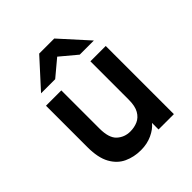

<svg xmlns="http://www.w3.org/2000/svg" viewBox="-201 -869 1018 1018"><g transform="rotate(-45 308.0 -360.0)"><path d="M274 12Q222 12 178.8 -8Q135.5 -28 109.8 -74.5Q84 -121 84 -200V-511H199V-225Q199 -154 229.8 -126Q260.5 -98 304 -98Q334 -98 359.8 -109.2Q385.5 -120.5 401.2 -147.8Q417 -175 417 -223V-511H532V0H417V-49Q396 -23 358.2 -5.5Q320.5 12 274 12ZM112 -576 254 -732H367L508 -576H402L310 -653L218 -576Z"/></g></svg>

Font: Overpass Mono Light
Style: Regular
Weight: 300
Monospace: yes
Designer: Delve Withrington, Dave Bailey
Foundry: Delve Fonts LLC
Version: Version 4.000